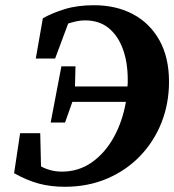

<svg xmlns="http://www.w3.org/2000/svg" viewBox="-20 -696 667 735"><path d="M228 19Q173 19 127.5 6.5Q82 -6 34 -33L57 -186H134L137 -59Q174 -39 217 -39Q281 -39 331.5 -74.5Q382 -110 415.5 -170.5Q449 -231 462 -306H257L229 -227H174L215 -442H269L267 -365H468Q469 -372 469 -378Q469 -384 469 -391Q469 -457 450.5 -508Q432 -559 396 -588.5Q360 -618 305 -618Q289 -618 273 -614.5Q257 -611 241 -606L191 -472H117L144 -626Q179 -646 227.5 -661Q276 -676 340 -676Q425 -676 489.5 -641.5Q554 -607 590.5 -541.5Q627 -476 627 -383Q627 -300 598.5 -227.5Q570 -155 517 -99.5Q464 -44 390.5 -12.5Q317 19 228 19Z"/></svg>

Font: Source Serif Pro
Style: Bold Italic
Weight: 700
Italic angle: -12°
Designer: Frank Grießhammer
Foundry: Adobe Systems Incorporated
Version: Version 3.001;hotconv 1.0.111;makeotfexe 2.5.65597